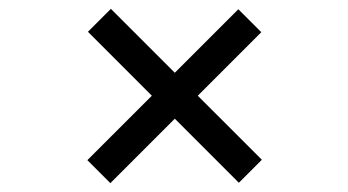

<svg xmlns="http://www.w3.org/2000/svg" viewBox="-20 -571 790 436"><path d="M573.4 -497.9 230.6 -155.1 178.4 -207.3 521.2 -550ZM231.8 -550.9 574.6 -208.2 522.4 -156 179.7 -498.8Z"/></svg>

Font: FreesentationVF
Style: Regular
Weight: 400
Designer: glyphs from Roboto by Christian Robertson / Hangul glyphs from Noto Sans CJK(Source Han Sans) by Jang Soo-young and Kang
Foundry: PT&
Version: Version 2.001;Glyphs 3.3.1 (3343)